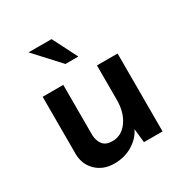

<svg xmlns="http://www.w3.org/2000/svg" viewBox="-153 -761 869 903"><g transform="rotate(-30 281.0 -309.5)"><path d="M213 18Q155 18 117 -17.5Q79 -53 77 -109V-423H189V-149Q191 -117 207 -97.5Q223 -78 258 -78Q308 -78 340 -123Q372 -168 372 -236V-423H484V0H383L375 -75Q355 -34 312 -8Q269 18 213 18ZM124 -637H249L317 -503H247Z"/></g></svg>

Font: Synthetic SemiBold
Style: Regular
Weight: 600
Designer: Santiago Orozco
Foundry: Typemade
Version: Version 2.000; ttfautohint (v1.8.4.7-5d5b)